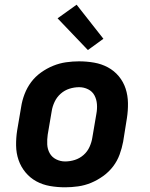

<svg xmlns="http://www.w3.org/2000/svg" viewBox="-20 -789 640 817"><path d="M257 8Q224 8 192.5 2.5Q161 -3 134.5 -17.5Q108 -32 88.5 -55.5Q69 -79 59 -108Q49 -137 48.5 -169.5Q48 -202 53 -234L70 -334Q74 -361 84.5 -388.5Q95 -416 112.5 -439.5Q130 -463 154.5 -480.5Q179 -498 206 -509Q233 -520 261 -524Q289 -528 316 -528Q349 -528 380.5 -522.5Q412 -517 439 -502.5Q466 -488 485.5 -464.5Q505 -441 514.5 -412Q524 -383 524.5 -350.5Q525 -318 520 -286L504 -186Q499 -159 489 -131.5Q479 -104 461 -80.5Q443 -57 418.5 -39.5Q394 -22 367.5 -11Q341 0 312.5 4Q284 8 257 8ZM257 -102Q278 -102 298.5 -108.5Q319 -115 335.5 -129.5Q352 -144 361 -164Q370 -184 373 -204L390 -304Q394 -325 392.5 -345.5Q391 -366 382 -383Q373 -400 355 -409Q337 -418 317 -418Q296 -418 275.5 -411.5Q255 -405 238.5 -390.5Q222 -376 212.5 -356Q203 -336 200 -316L183 -216Q180 -195 181 -174.5Q182 -154 191.5 -137Q201 -120 219 -111Q237 -102 257 -102ZM354 -576 225 -711 306 -769 420 -624Z"/></svg>

Font: Iosevka Aile Extrabold
Style: Italic
Weight: 800
Italic angle: -9°
Designer: Belleve Invis
Foundry: Belleve Invis
Version: Version 31.1.0; ttfautohint (v1.8.4)